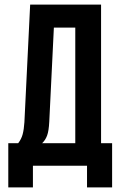

<svg xmlns="http://www.w3.org/2000/svg" viewBox="-20 -720 528 834"><path d="M358 94V0H123V94H16V-98H59Q73 -116 78.5 -137Q84 -158 86 -189L111 -700H419V-98H467V94ZM194 -191Q192 -151 184.5 -131Q177 -111 163 -98H307V-600H214Z"/></svg>

Font: Bebas Neue Bold
Style: Regular
Weight: 700
Designer: Ryoichi Tsunekawa & LGV (GE)
Foundry: Free Software Foundation, Inc.
Version: Version 1.003 August 13, 2016